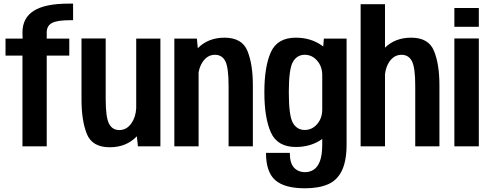

<svg xmlns="http://www.w3.org/2000/svg" viewBox="-20 -808 2718 1060"><path d="M104 0V-501H10.5V-595H105L104 -629Q104 -708.5 166.2 -748.2Q228.5 -788 359 -788H383.5V-696.5H367.5Q295.5 -696.5 266.8 -681Q238 -665.5 238 -628.5V-595H362.5V-501H238V0Z M741.5 0 735.5 -55.5Q677.5 5 586 5Q489 5 459.5 -68.5Q430 -142 430 -257.5V-595.5H563.5V-261.5Q563.5 -160.5 581.8 -125.2Q600 -90 639 -90Q679.5 -90 705.5 -127.5Q729 -160.5 732 -210.5V-595H865.5V0Z M942.5 0V-595H1067L1072 -542Q1129.5 -600 1219.5 -600Q1316.5 -600 1346.2 -526.5Q1376 -453 1376 -338V0H1242V-333.5Q1242 -435 1224 -470.2Q1206 -505.5 1166.5 -505.5Q1126.5 -505.5 1100 -468Q1082.5 -443 1076.5 -408.5V0Z M1664 231.5Q1550.5 231.5 1499.5 186.5Q1448.5 141.5 1448.5 36H1580Q1580 92.5 1603.2 117.5Q1626.5 142.5 1664.5 142.5Q1690 142.5 1711.5 129Q1733 115.5 1746 82.2Q1759 49 1759 -10.5V-40.5Q1758.5 -40.5 1758 -40Q1696.5 3.5 1613.5 3.5Q1511.5 3.5 1475.5 -76.8Q1439.5 -157 1439.5 -299Q1439.5 -440.5 1475.5 -520.2Q1511.5 -600 1613.5 -600Q1696.5 -600 1758 -556Q1761.5 -554 1764.5 -551.5L1768 -595H1893.5V-12.5Q1893.5 81 1867.2 134.5Q1841 188 1790 209.8Q1739 231.5 1664 231.5ZM1759 -396Q1758 -442 1731 -473Q1703 -505.5 1662.5 -505.5Q1619.5 -505.5 1597 -466.2Q1574.5 -427 1574.5 -298.5Q1574.5 -168.5 1597 -129.5Q1619.5 -90.5 1662.5 -90.5Q1703 -90.5 1731 -123Q1758 -154 1759 -200.5Z M1971 0V-785H2105.5V-545Q2162 -600 2250 -600Q2346.5 -600 2376.2 -526.5Q2406 -453 2406 -338V0H2272.5V-333.5Q2272.5 -435 2254.2 -470.2Q2236 -505.5 2196.5 -505.5Q2156.5 -505.5 2130 -468Q2110.5 -439.5 2105.5 -398.5V0Z M2488.5 0V-595.5H2623.5V0ZM2488.5 -764H2623.5V-660H2488.5Z"/></svg>

Font: Anybody SemiBold
Style: Regular
Weight: 600
Designer: Tyler Finck
Foundry: Etcetera Type Company
Version: Version 1.010; ttfautohint (v1.8.3) -l 8 -r 50 -G 200 -x 14 